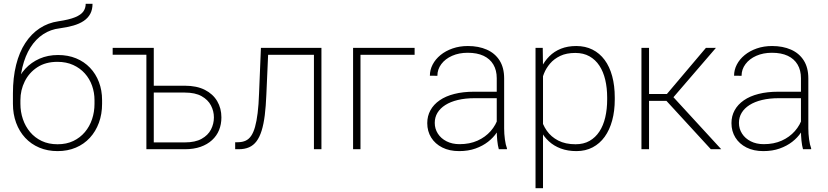

<svg xmlns="http://www.w3.org/2000/svg" viewBox="-20 -778 4318 1001"><path d="M426.8 -758.3H462.4Q462.4 -728 450.7 -706.1Q439 -684.1 416.5 -668.9Q394 -653.8 362.5 -644.8Q331.1 -635.7 291.5 -630.4Q244.1 -625 205.3 -599.6Q166.5 -574.2 138.9 -530.8Q111.3 -487.3 96.7 -427Q82 -366.7 83 -290.5V-244.6H47.4V-290.5Q47.4 -373.5 64 -439.7Q80.6 -505.9 111.8 -553.7Q143.1 -601.6 186.8 -630.4Q230.5 -659.2 284.2 -667Q340.3 -675.3 371.3 -688Q402.3 -700.7 414.6 -718.3Q426.8 -735.8 426.8 -758.3ZM282.7 -491.2Q334.5 -491.2 376.7 -473.9Q418.9 -456.5 449.2 -424.8Q479.5 -393.1 495.8 -350.1Q512.2 -307.1 512.2 -255.9V-236.8Q512.2 -183.1 495.6 -137.9Q479 -92.8 448.5 -59.6Q418 -26.4 375.2 -8.3Q332.5 9.8 280.3 9.8Q228 9.8 185.1 -8.3Q142.1 -26.4 111.3 -59.6Q80.6 -92.8 64 -137.9Q47.4 -183.1 47.4 -236.8V-255.9Q47.4 -271 49.6 -285.6Q51.8 -300.3 55.7 -314.5Q59.6 -328.6 64.5 -341.8Q81.1 -386.2 112.1 -419.7Q143.1 -453.1 186.3 -472.2Q229.5 -491.2 282.7 -491.2ZM279.3 -455.6Q217.8 -455.6 174.8 -427.5Q131.8 -399.4 109.1 -353.8Q86.4 -308.1 86.4 -255.9V-236.8Q86.4 -194.8 99.4 -156.7Q112.3 -118.7 137 -89.4Q161.6 -60.1 197.5 -43Q233.4 -25.9 280.3 -25.9Q326.7 -25.9 362.3 -43Q397.9 -60.1 422.6 -89.4Q447.3 -118.7 460 -156.7Q472.7 -194.8 472.7 -236.8V-255.9Q472.7 -294.9 460 -331.1Q447.3 -367.2 422.4 -395Q397.5 -422.9 361.6 -439.2Q325.7 -455.6 279.3 -455.6Z M770.5 -528.3V-492.7H567.4V-528.3ZM763.2 -331.1H943.8Q1005.4 -331.1 1047.9 -309.6Q1090.3 -288.1 1112.3 -250.7Q1134.3 -213.4 1134.3 -166Q1134.3 -129.9 1122.1 -99.9Q1109.9 -69.8 1085.4 -47.4Q1061 -24.9 1025.6 -12.5Q990.2 0 943.8 0H743.2V-528.3H781.7V-35.6H943.8Q997.6 -35.6 1031 -54.2Q1064.5 -72.8 1079.8 -102.5Q1095.2 -132.3 1095.2 -166Q1095.2 -198.7 1079.8 -228.3Q1064.5 -257.8 1031 -276.6Q997.6 -295.4 943.8 -295.4H763.2Z M1627.4 -528.3V-492.2H1352.5V-528.3ZM1655.8 -528.3V0H1616.7V-528.3ZM1340.3 -528.3H1379.4L1368.7 -285.2Q1366.2 -224.1 1360.4 -177.2Q1354.5 -130.4 1344 -96.7Q1333.5 -63 1317.4 -41.5Q1301.3 -20 1278.3 -10Q1255.4 0 1224.1 0H1206.1V-36.1L1223.6 -36.6Q1244.6 -37.1 1261 -44.7Q1277.3 -52.2 1289.3 -69.6Q1301.3 -86.9 1309.6 -116.2Q1317.9 -145.5 1323.2 -188.5Q1328.6 -231.4 1330.6 -291Z M2141.6 -528.3V-492.2H1859.4V0H1820.8V-528.3Z M2569.8 -97.2V-370.1Q2569.8 -411.6 2552.2 -441.4Q2534.7 -471.2 2501 -487.1Q2467.3 -502.9 2418.5 -502.9Q2373 -502.9 2337.2 -487.1Q2301.3 -471.2 2280.8 -443.8Q2260.3 -416.5 2260.3 -382.8L2221.2 -383.3Q2221.2 -413.6 2235.6 -441.4Q2250 -469.2 2276.6 -491Q2303.2 -512.7 2339.6 -525.4Q2376 -538.1 2419.4 -538.1Q2475.1 -538.1 2517.8 -519.3Q2560.5 -500.5 2584.5 -462.9Q2608.4 -425.3 2608.4 -369.1V-108.4Q2608.4 -80.1 2612.3 -51.3Q2616.2 -22.5 2623 -4.9V0H2580.6Q2575.2 -18.6 2572.5 -45.4Q2569.8 -72.3 2569.8 -97.2ZM2582.5 -299.8 2583.5 -266.1H2454.6Q2405.8 -266.1 2367.2 -256.8Q2328.6 -247.6 2301.8 -230.5Q2274.9 -213.4 2260.7 -189.9Q2246.6 -166.5 2246.6 -137.2Q2246.6 -106.9 2262.7 -81.5Q2278.8 -56.2 2308.1 -41.3Q2337.4 -26.4 2376 -26.4Q2428.7 -26.4 2469.5 -44.7Q2510.3 -63 2538.1 -94.5Q2565.9 -126 2578.6 -167.5L2595.7 -139.2Q2587.4 -113.3 2569.8 -86.9Q2552.2 -60.5 2524.4 -38.8Q2496.6 -17.1 2459 -3.7Q2421.4 9.8 2373.5 9.8Q2323.2 9.8 2285.9 -9Q2248.5 -27.8 2228 -60.8Q2207.5 -93.8 2207.5 -136.2Q2207.5 -172.9 2224.1 -203.1Q2240.7 -233.4 2272.2 -255.1Q2303.7 -276.9 2348.9 -288.3Q2394 -299.8 2450.7 -299.8Z M2811 -426.8V203.1H2772V-528.3H2809.6ZM3185.1 -269.5V-259.3Q3185.1 -199.2 3171.6 -149.9Q3158.2 -100.6 3132.6 -64.9Q3106.9 -29.3 3069.8 -9.8Q3032.7 9.8 2985.4 9.8Q2939.9 9.8 2903.8 -3.7Q2867.7 -17.1 2841.3 -41.5Q2814.9 -65.9 2798.8 -97.4Q2782.7 -128.9 2776.4 -165V-348.6Q2784.7 -390.1 2801.5 -424.6Q2818.4 -459 2844 -484.6Q2869.6 -510.3 2904.8 -524.2Q2939.9 -538.1 2984.4 -538.1Q3031.7 -538.1 3069.1 -519.3Q3106.4 -500.5 3132.3 -465.6Q3158.2 -430.7 3171.6 -381.1Q3185.1 -331.5 3185.1 -269.5ZM3145.5 -259.3V-269.5Q3145.5 -319.3 3135.5 -361.8Q3125.5 -404.3 3105 -435.5Q3084.5 -466.8 3053.2 -484.4Q3022 -502 2979.5 -502Q2933.1 -502 2900.9 -486.6Q2868.7 -471.2 2847.9 -446.8Q2827.1 -422.4 2815.9 -394.3Q2804.7 -366.2 2799.3 -341.3V-168Q2808.1 -128.9 2830.6 -96.7Q2853 -64.5 2890.4 -45.2Q2927.7 -25.9 2980.5 -25.9Q3022.9 -25.9 3053.7 -43.5Q3084.5 -61 3105 -92.3Q3125.5 -123.5 3135.5 -166.3Q3145.5 -209 3145.5 -259.3Z M3363.8 -528.3V0H3324.2V-528.3ZM3712.4 -528.3 3474.6 -252H3349.1L3347.7 -288.1H3457L3660.2 -528.3ZM3686 0 3450.7 -256.3 3474.6 -289.1 3740.2 0Z M4155.8 -97.2V-370.1Q4155.8 -411.6 4138.2 -441.4Q4120.6 -471.2 4086.9 -487.1Q4053.2 -502.9 4004.4 -502.9Q3959 -502.9 3923.1 -487.1Q3887.2 -471.2 3866.7 -443.8Q3846.2 -416.5 3846.2 -382.8L3807.1 -383.3Q3807.1 -413.6 3821.5 -441.4Q3835.9 -469.2 3862.5 -491Q3889.2 -512.7 3925.5 -525.4Q3961.9 -538.1 4005.4 -538.1Q4061 -538.1 4103.8 -519.3Q4146.5 -500.5 4170.4 -462.9Q4194.3 -425.3 4194.3 -369.1V-108.4Q4194.3 -80.1 4198.2 -51.3Q4202.1 -22.5 4209 -4.9V0H4166.5Q4161.1 -18.6 4158.4 -45.4Q4155.8 -72.3 4155.8 -97.2ZM4168.5 -299.8 4169.4 -266.1H4040.5Q3991.7 -266.1 3953.1 -256.8Q3914.6 -247.6 3887.7 -230.5Q3860.8 -213.4 3846.7 -189.9Q3832.5 -166.5 3832.5 -137.2Q3832.5 -106.9 3848.6 -81.5Q3864.7 -56.2 3894 -41.3Q3923.3 -26.4 3961.9 -26.4Q4014.6 -26.4 4055.4 -44.7Q4096.2 -63 4124 -94.5Q4151.9 -126 4164.6 -167.5L4181.6 -139.2Q4173.3 -113.3 4155.8 -86.9Q4138.2 -60.5 4110.4 -38.8Q4082.5 -17.1 4044.9 -3.7Q4007.3 9.8 3959.5 9.8Q3909.2 9.8 3871.8 -9Q3834.5 -27.8 3814 -60.8Q3793.5 -93.8 3793.5 -136.2Q3793.5 -172.9 3810.1 -203.1Q3826.7 -233.4 3858.2 -255.1Q3889.6 -276.9 3934.8 -288.3Q3980 -299.8 4036.6 -299.8Z"/></svg>

Font: Roboto ExtraLight
Style: Regular
Weight: 250
Designer: Christian Robertson
Foundry: Google
Version: Version 3.009; 2024